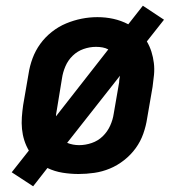

<svg xmlns="http://www.w3.org/2000/svg" viewBox="-20 -601 640 672"><path d="M96 51 21 2 81 -74Q71 -91 65 -110Q59 -129 57 -149.5Q55 -170 56.5 -191Q58 -212 61 -233L80 -343Q84 -370 94 -397Q104 -424 121 -447.5Q138 -471 161.5 -489.5Q185 -508 211.5 -519Q238 -530 265.5 -535.5Q293 -541 321 -541Q350 -541 377 -535Q404 -529 429 -516L480 -581L554 -532L494 -456Q504 -439 510 -420Q516 -401 518.5 -380.5Q521 -360 519 -339Q517 -318 514 -297L495 -187Q491 -160 481.5 -133Q472 -106 455 -82.5Q438 -59 414.5 -40.5Q391 -22 364.5 -11Q338 0 310 4Q282 8 255 8Q227 8 199 3.5Q171 -1 146 -13ZM176 -194 359 -428Q350 -433 339 -435Q328 -437 316 -437Q294 -437 272.5 -429.5Q251 -422 234.5 -406Q218 -390 209 -369Q200 -348 197 -327L179 -217Q178 -211 177 -205.5Q176 -200 176 -194ZM257 -93Q279 -93 301 -100.5Q323 -108 339.5 -124Q356 -140 365.5 -161Q375 -182 378 -203L397 -313Q397 -319 398 -324.5Q399 -330 400 -336L215 -101Q225 -97 235.5 -95Q246 -93 257 -93Z"/></svg>

Font: Iosevka Curly Slab Extended
Style: Bold Italic
Weight: 700
Width: 7
Italic angle: -9°
Monospace: yes
Designer: Belleve Invis
Foundry: Belleve Invis
Version: Version 11.0.0; ttfautohint (v1.8.3)